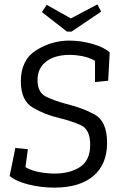

<svg xmlns="http://www.w3.org/2000/svg" viewBox="-20 -845 563 875"><path d="M285 -701 171 -790 193 -823 303 -761 424 -825 441 -792 306 -701ZM468 -194Q468 -96 405.5 -43Q343 10 228 10Q166 10 109 -4.5Q52 -19 24 -43L50 -171L107 -165L96 -83Q124 -67 160.5 -60.5Q197 -54 228 -54Q300 -54 345.5 -84.5Q391 -115 391 -185Q391 -256 347.5 -275Q304 -294 247 -308Q186 -322 130.5 -354Q75 -386 75 -474Q75 -572 145 -616Q215 -660 296 -660Q348 -660 401 -645Q454 -630 480 -606L473 -477L413 -471V-568Q384 -584 353.5 -589.5Q323 -595 299 -595Q231 -595 191 -565Q151 -535 151 -480Q151 -424 189 -405Q227 -386 280 -372Q355 -354 411.5 -323Q468 -292 468 -194Z"/></svg>

Font: Zilla Slab
Style: Italic
Weight: 400
Italic angle: -6°
Designer: Typotheque.com
Foundry: Typotheque type foundry
Version: Version 1.1; 2017; ttfautohint (v1.6)